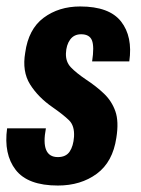

<svg xmlns="http://www.w3.org/2000/svg" viewBox="-37 -564 435 594"><path d="M142 10Q49 10 11.5 -38.5Q-26 -87 -15 -167H105Q88 -78 142 -78Q167 -78 178.5 -95Q190 -112 192 -141Q194 -175 176.5 -192Q159 -209 126 -232Q81 -263 56 -303Q31 -343 41 -401Q51 -474 98 -509Q145 -544 211 -544Q301 -544 337.5 -497.5Q374 -451 363 -374H248Q255 -420 247.5 -439Q240 -458 214 -458Q192 -458 180 -441.5Q168 -425 167 -399Q166 -373 182 -356Q198 -339 229 -318Q261 -297 285 -274Q309 -251 320 -219.5Q331 -188 323 -138Q312 -63 262.5 -26.5Q213 10 142 10Z"/></svg>

Font: Mona Sans Condensed
Style: Bold Italic
Weight: 700
Width: 3
Italic angle: -11.7°
Designer: Deni Anggara
Foundry: GitHub
Version: Version 1.001; ttfautohint (v1.8.4.7-5d5b);gftools[0.9.31]